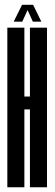

<svg xmlns="http://www.w3.org/2000/svg" viewBox="-20 -792 234 812"><path d="M11 0V-675H83.1V-383.8H106.6V-675H178.8V0H106.6V-329.3H83.1V0ZM37.9 -700.4 73.2 -771.6H120.1L154.9 -700.4H118.9L96.6 -749.5L74.2 -700.4Z"/></svg>

Font: Anybody UltraCondensed Thin
Style: Regular
Weight: 100
Width: 1
Designer: Tyler Finck
Foundry: Etcetera Type Company
Version: Version 1.110